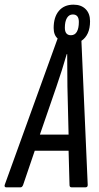

<svg xmlns="http://www.w3.org/2000/svg" viewBox="-49 -803 423 823"><path d="M-22 0Q-31 0 -29 -10L198 -638Q181 -653 181 -683Q181 -730 203.5 -756.5Q226 -783 266 -783Q299 -783 318 -764Q337 -745 337 -712Q337 -682 327.5 -661Q318 -640 300 -628L327 -10Q327 0 317 0H258Q249 0 249 -10L245 -157H100L50 -10Q46 0 39 0ZM122 -226H245L240 -432Q240 -468 239.5 -502Q239 -536 239 -571H237Q227 -536 216 -501.5Q205 -467 193 -432ZM255 -652Q272 -652 280.5 -667Q289 -682 289 -709Q289 -741 263 -741Q247 -741 238 -726Q229 -711 229 -684Q229 -652 255 -652Z"/></svg>

Font: Sofia Sans Extra Condensed Medium
Style: Italic
Weight: 500
Italic angle: -9°
Version: Version 4.100